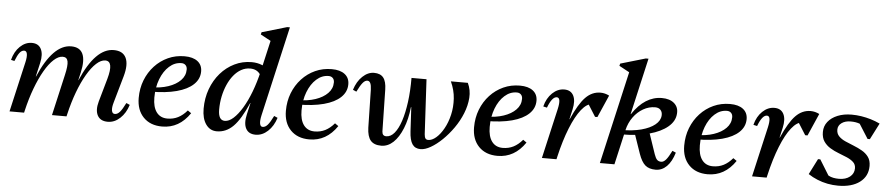

<svg xmlns="http://www.w3.org/2000/svg" viewBox="-44 -1055 6276 1358"><g transform="rotate(5 3094.0 -376.0)"><path d="M742.9 12.7Q689.8 12.7 669.7 -24.8Q649.7 -62.3 667.2 -125.1L713.8 -289.3Q749.9 -417.8 688.5 -417.8Q657.9 -417.8 624.9 -387.7Q591.9 -357.7 559.7 -302.8Q527.6 -247.8 500.2 -174.7Q472.8 -101.6 452.6 -14.8H405L461.6 -262.5H511.4Q611.9 -496.3 741.5 -496.3Q806.8 -496.3 829.1 -449.4Q851.3 -402.4 827 -317L773 -127.5Q762.1 -90.4 766 -68.6Q769.8 -46.7 787.9 -46.7Q806.6 -46.7 823.4 -65.9Q840.1 -85.1 862.7 -130.8L887.6 -119.8Q869 -60.2 829.6 -23.7Q790.2 12.7 742.9 12.7ZM44.5 0 126.2 -356.1Q135 -394.6 131.2 -415.8Q127.3 -436.9 110.9 -436.9Q92.9 -436.9 78.3 -418.1Q63.6 -399.3 47.9 -358.1L23.3 -363.8Q38.6 -423.9 76.4 -460.1Q114.2 -496.3 160.3 -496.3Q207.1 -496.3 225.9 -459.7Q244.7 -423.1 230.7 -361.1L148 0ZM103.8 -14.8 160.4 -262.5H210.1Q310.6 -496.3 439.4 -496.3Q500.9 -496.3 521.8 -451Q542.7 -405.7 522.4 -317L449.2 0H345.9L412.1 -289.3Q428.4 -358.4 422.4 -388.1Q416.4 -417.8 386.4 -417.8Q355.9 -417.8 322.8 -387.7Q289.8 -357.7 258.1 -302.8Q226.4 -247.8 199 -174.7Q171.6 -101.6 151.4 -14.8Z M1128.5 12.7Q1044.5 12.7 995.4 -37.9Q946.4 -88.6 946.4 -174.6Q946.4 -242.6 969.1 -300.8Q991.8 -359 1032.5 -403Q1073.2 -447.1 1127.3 -471.7Q1181.4 -496.3 1244.2 -496.3Q1304 -496.3 1337 -470.8Q1370 -445.4 1370 -399.4Q1370 -345.8 1328.8 -306.6Q1287.6 -267.4 1210.5 -246.8Q1133.5 -226.3 1025.8 -226.3V-257.5Q1093.9 -257.5 1148.3 -275.8Q1202.8 -294.1 1234.9 -327Q1267.1 -359.9 1267.1 -404.2Q1267.1 -423.7 1256 -434.8Q1245 -446 1226.5 -446Q1178.8 -446 1140.1 -411.3Q1101.4 -376.7 1078.9 -318.2Q1056.4 -259.8 1056.4 -186.5Q1056.4 -119.6 1083.5 -83.1Q1110.7 -46.7 1160.7 -46.7Q1202.4 -46.7 1236.3 -63.9Q1270.3 -81.1 1300.4 -116.5L1325.3 -99Q1249.8 12.7 1128.5 12.7Z M1516.6 12.7Q1468.1 12.7 1439.2 -28.3Q1410.4 -69.3 1410.4 -139.1Q1410.4 -214.2 1434.3 -279Q1458.3 -343.8 1500.6 -392.5Q1542.9 -441.1 1599.4 -468.7Q1655.9 -496.3 1721.1 -496.3Q1760.6 -496.3 1795.2 -482.3Q1829.8 -468.4 1856 -441.5L1811 -310Q1811 -378.4 1786.5 -414.3Q1762.1 -450.3 1714.6 -450.3Q1680.3 -450.3 1650.7 -433.8Q1621.2 -417.4 1597.2 -387.8Q1573.2 -358.2 1556.1 -319.1Q1539 -280 1529.7 -235.2Q1520.4 -190.4 1520.4 -142.1Q1520.4 -65.8 1567.1 -65.8Q1596.3 -65.8 1627.7 -93.9Q1659 -122 1689.3 -172Q1719.6 -222 1745.4 -289.8Q1771.2 -357.6 1789.9 -437.2L1838 -430.9L1796.2 -207.1H1735.2Q1684.2 -89.1 1633.4 -38.2Q1582.7 12.7 1516.6 12.7ZM1792.4 12.7Q1742.6 12.7 1723.1 -24Q1703.5 -60.7 1718.9 -126.9L1848.1 -691.4L1871.4 -640.8L1767.6 -697L1771.8 -713.1L1949.1 -765H1968.3L1822.4 -127.5Q1813.6 -88.1 1817.8 -67.4Q1821.9 -46.7 1837.4 -46.7Q1856.1 -46.7 1872.8 -65.9Q1889.6 -85.1 1912.1 -130.8L1937.1 -119.8Q1918.5 -60.2 1879.1 -23.7Q1839.7 12.7 1792.4 12.7Z M2173.5 12.7Q2089.5 12.7 2040.4 -37.9Q1991.4 -88.6 1991.4 -174.6Q1991.4 -242.6 2014.1 -300.8Q2036.8 -359 2077.5 -403Q2118.2 -447.1 2172.3 -471.7Q2226.4 -496.3 2289.2 -496.3Q2349 -496.3 2382 -470.8Q2415 -445.4 2415 -399.4Q2415 -345.8 2373.8 -306.6Q2332.6 -267.4 2255.5 -246.8Q2178.5 -226.3 2070.8 -226.3V-257.5Q2138.9 -257.5 2193.3 -275.8Q2247.8 -294.1 2279.9 -327Q2312.1 -359.9 2312.1 -404.2Q2312.1 -423.7 2301 -434.8Q2290 -446 2271.5 -446Q2223.8 -446 2185.1 -411.3Q2146.4 -376.7 2123.9 -318.2Q2101.4 -259.8 2101.4 -186.5Q2101.4 -119.6 2128.5 -83.1Q2155.7 -46.7 2205.7 -46.7Q2247.4 -46.7 2281.3 -63.9Q2315.3 -81.1 2345.4 -116.5L2370.3 -99Q2294.8 12.7 2173.5 12.7Z M2684.3 12.7Q2632.8 12.7 2608.7 -15.8Q2584.6 -44.4 2582.6 -106.4L2577 -374.9Q2576 -406.5 2568.7 -421.7Q2561.4 -436.9 2547.3 -436.9Q2530.7 -436.9 2514.7 -417.7Q2498.6 -398.5 2476.1 -352.8L2451.1 -363.8Q2469.7 -423.9 2508 -460.1Q2546.3 -496.3 2589.5 -496.3Q2634.8 -496.3 2656.1 -469.4Q2677.4 -442.5 2678.4 -384.8L2684.3 -88.1Q2685.3 -72.2 2692.6 -64.5Q2699.9 -56.8 2713.9 -56.8Q2745.8 -56.8 2772 -88.2Q2798.2 -119.7 2817.1 -177.1Q2835.9 -234.4 2846.3 -312.3Q2856.7 -390.1 2856.3 -483.6H2911.8L2912.7 -277.4H2870.3Q2861.1 -190.9 2834.5 -125.1Q2808 -59.4 2769.6 -23.3Q2731.2 12.7 2684.3 12.7ZM2963.5 12.7Q2924.3 12.7 2904.8 -16Q2885.4 -44.8 2882.1 -107L2861.3 -483.6H2962.8L2984.1 -94.6Q2985.9 -73.6 2992.3 -65.2Q2998.8 -56.8 3012 -56.8Q3039 -56.8 3067.9 -81.7Q3096.8 -106.6 3120.8 -149.9Q3144.9 -193.1 3157.8 -248.3Q3170.7 -303.4 3166.9 -363.8Q3163.1 -424.3 3135.7 -483.6H3256.2Q3279.6 -434 3275.7 -378.7Q3271.8 -323.4 3249.3 -267.5Q3226.9 -211.7 3191.5 -161.5Q3156.2 -111.4 3115.5 -72.1Q3074.7 -32.8 3035 -10.1Q2995.3 12.7 2963.5 12.7Z M3509.5 12.7Q3425.5 12.7 3376.4 -37.9Q3327.4 -88.6 3327.4 -174.6Q3327.4 -242.6 3350.1 -300.8Q3372.8 -359 3413.5 -403Q3454.2 -447.1 3508.3 -471.7Q3562.4 -496.3 3625.2 -496.3Q3685 -496.3 3718 -470.8Q3751 -445.4 3751 -399.4Q3751 -345.8 3709.8 -306.6Q3668.6 -267.4 3591.5 -246.8Q3514.5 -226.3 3406.8 -226.3V-257.5Q3474.9 -257.5 3529.3 -275.8Q3583.8 -294.1 3615.9 -327Q3648.1 -359.9 3648.1 -404.2Q3648.1 -423.7 3637 -434.8Q3626 -446 3607.5 -446Q3559.8 -446 3521.1 -411.3Q3482.4 -376.7 3459.9 -318.2Q3437.4 -259.8 3437.4 -186.5Q3437.4 -119.6 3464.5 -83.1Q3491.7 -46.7 3541.7 -46.7Q3583.4 -46.7 3617.3 -63.9Q3651.3 -81.1 3681.4 -116.5L3706.3 -99Q3630.8 12.7 3509.5 12.7Z M3884.2 -17.1 3946.5 -290.3H3996.3Q4045.5 -402.2 4091.6 -449.3Q4137.7 -496.3 4197.2 -496.3Q4229 -496.3 4259.5 -480.8L4190.2 -322.5H4173.5L4099.3 -440.3H4144.4V-409.6Q4108.1 -409.6 4068.8 -360.4Q4029.5 -311.2 3994.3 -223Q3959 -134.9 3931.8 -17.1ZM3824.4 0 3906.1 -356.1Q3914.9 -395.5 3911.7 -416.2Q3908.5 -436.9 3892 -436.9Q3858.5 -436.9 3828.9 -357.7L3802.3 -363.8Q3817.6 -423.9 3855.7 -460.1Q3893.7 -496.3 3940.2 -496.3Q3987 -496.3 4005.8 -459.7Q4024.6 -423.1 4010.6 -361.1L3927.9 0Z M4236 0 4394.2 -691.4 4417.5 -640.8 4313.7 -697 4317.8 -713.1 4495.2 -765H4514.3L4339.3 0ZM4632.4 12.7Q4585.6 12.7 4558.7 -10.2Q4531.8 -33.2 4512 -89.6L4464.3 -228L4564.3 -252L4617.4 -95.6Q4626.9 -68.2 4637.8 -57.4Q4648.8 -46.7 4666.9 -46.7Q4683.8 -46.7 4700.6 -65.9Q4717.3 -85.1 4739.9 -130.8L4764.8 -119.8Q4745.4 -55.3 4711.3 -21.3Q4677.2 12.7 4632.4 12.7ZM4368.6 -215.1V-246.3Q4447 -246.3 4508.1 -262.4Q4569.1 -278.6 4604.6 -307.4Q4640.1 -336.3 4642.1 -373.4Q4643.5 -396.9 4630.2 -411.9Q4616.9 -426.9 4591.1 -426.9Q4547.4 -426.9 4507.1 -403.9Q4466.9 -380.9 4437.6 -340.6Q4408.3 -300.2 4396.1 -248.3L4338.9 -249.7L4364.4 -363.3L4425 -364.2Q4468.8 -430.2 4521.1 -463.3Q4573.5 -496.3 4633 -496.3Q4689.5 -496.3 4720.9 -468.9Q4752.3 -441.6 4748.9 -396.4Q4746.2 -342.6 4697.9 -301.7Q4649.6 -260.8 4565 -237.9Q4480.3 -215.1 4368.6 -215.1Z M5001.5 12.7Q4917.5 12.7 4868.4 -37.9Q4819.4 -88.6 4819.4 -174.6Q4819.4 -242.6 4842.1 -300.8Q4864.8 -359 4905.5 -403Q4946.2 -447.1 5000.3 -471.7Q5054.4 -496.3 5117.2 -496.3Q5177 -496.3 5210 -470.8Q5243 -445.4 5243 -399.4Q5243 -345.8 5201.8 -306.6Q5160.6 -267.4 5083.5 -246.8Q5006.5 -226.3 4898.8 -226.3V-257.5Q4966.9 -257.5 5021.3 -275.8Q5075.8 -294.1 5107.9 -327Q5140.1 -359.9 5140.1 -404.2Q5140.1 -423.7 5129 -434.8Q5118 -446 5099.5 -446Q5051.8 -446 5013.1 -411.3Q4974.4 -376.7 4951.9 -318.2Q4929.4 -259.8 4929.4 -186.5Q4929.4 -119.6 4956.5 -83.1Q4983.7 -46.7 5033.7 -46.7Q5075.4 -46.7 5109.3 -63.9Q5143.3 -81.1 5173.4 -116.5L5198.3 -99Q5122.8 12.7 5001.5 12.7Z M5376.2 -17.1 5438.5 -290.3H5488.3Q5537.5 -402.2 5583.6 -449.3Q5629.7 -496.3 5689.2 -496.3Q5721 -496.3 5751.5 -480.8L5682.2 -322.5H5665.5L5591.3 -440.3H5636.4V-409.6Q5600.1 -409.6 5560.8 -360.4Q5521.5 -311.2 5486.3 -223Q5451 -134.9 5423.8 -17.1ZM5316.4 0 5398.1 -356.1Q5406.9 -395.5 5403.7 -416.2Q5400.5 -436.9 5384 -436.9Q5350.5 -436.9 5320.9 -357.7L5294.3 -363.8Q5309.6 -423.9 5347.7 -460.1Q5385.7 -496.3 5432.2 -496.3Q5479 -496.3 5497.8 -459.7Q5516.6 -423.1 5502.6 -361.1L5419.9 0Z M5927.9 12.7Q5890.2 12.7 5852.4 5.4Q5814.6 -2 5779.7 -16.4Q5744.7 -30.7 5714.4 -50.9L5770.6 -161.8H5786.9L5862.6 -38.9L5805.5 -46.3V-103.6Q5829.1 -66.4 5857.3 -51.2Q5885.5 -36.1 5929.8 -36.1Q5977.4 -36.1 6007.1 -59.3Q6036.7 -82.6 6036.7 -119.9Q6036.7 -146.8 6018.7 -163.5Q6000.7 -180.2 5972.6 -192.5Q5944.4 -204.7 5912.4 -216.7Q5880.4 -228.7 5852.2 -245.9Q5824 -263 5806 -289.2Q5788 -315.3 5788 -356.4Q5788 -398 5812.8 -429.3Q5837.5 -460.7 5881.2 -478.5Q5924.9 -496.3 5980.7 -496.3Q6015 -496.3 6049.3 -491Q6083.6 -485.6 6117.2 -475.6Q6150.8 -465.5 6182.7 -450.3L6123.6 -334.7H6107.3L6029.3 -458L6095.5 -450.6V-401.5Q6071.1 -426.1 6043.4 -436.8Q6015.6 -447.5 5978 -447.5Q5938.7 -447.5 5913.6 -429.3Q5888.5 -411 5888.5 -381.7Q5888.5 -353.4 5906.5 -335Q5924.5 -316.5 5953.1 -303.9Q5981.7 -291.2 6013.3 -278.8Q6044.9 -266.4 6073.5 -250Q6102.1 -233.7 6120.1 -208.8Q6138.1 -183.9 6138.1 -145.3Q6138.1 -72.4 6081.6 -29.8Q6025.1 12.7 5927.9 12.7Z"/></g></svg>

Font: Platypi Light
Style: Italic
Weight: 300
Italic angle: -13°
Designer: David Sargent
Foundry: Bolt Cutter Type
Version: Version 1.200